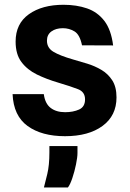

<svg xmlns="http://www.w3.org/2000/svg" viewBox="-20 -576 556 824"><path d="M259 8.5Q159 8.5 98.5 -35.2Q38 -79 34 -172H168Q173.5 -131 197.5 -112.8Q221.5 -94.5 259.5 -94.5Q294 -94.5 319.5 -106Q345 -117.5 345 -149.5Q345 -181.5 315 -193.2Q285 -205 229.5 -221.5Q180 -236 138.5 -256.2Q97 -276.5 72 -309.8Q47 -343 47 -397.5Q47 -474.5 104 -515Q161 -555.5 252.5 -555.5Q308.5 -555.5 353.5 -540Q398.5 -524.5 427.8 -486.5Q457 -448.5 465.5 -381L332 -381.5Q322.5 -427.5 299.8 -441.2Q277 -455 250 -455Q219.5 -455 200.5 -441Q181.5 -427 181.5 -401.5Q181.5 -370.5 209.2 -353.8Q237 -337 294.5 -320.5Q322.5 -312.5 354.5 -302.8Q386.5 -293 415 -276.2Q443.5 -259.5 461.8 -231.2Q480 -203 480 -158Q480 -79.5 420 -35.5Q360 8.5 259 8.5ZM168.5 228.5Q174 208 183 170.5Q192 133 192 78.5V51H312.5V80.5Q312.5 99 306.2 129.5Q300 160 290.5 188.2Q281 216.5 271.5 228.5Z"/></svg>

Font: Spline Sans SemiBold
Style: Regular
Weight: 600
Designer: Eben Sorkin, Mirko Velimirovic
Foundry: Sorkin Type
Version: Version 1.000; ttfautohint (v1.8.3)